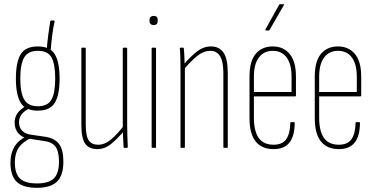

<svg xmlns="http://www.w3.org/2000/svg" viewBox="-20 -707 1791 918"><path d="M156 191Q90 191 60 162.5Q30 134 30 70Q30 26 49 -5.5Q68 -37 108 -56L133 -50Q89 -29 70 -1.5Q51 26 51 69Q51 124 76 147Q101 170 157 170Q213 170 237.5 146Q262 122 262 66Q262 17 245.5 -5.5Q229 -28 190 -33L117 -44Q86 -49 68 -69.5Q50 -90 50 -121Q50 -139 57 -154Q64 -169 77.5 -181Q91 -193 110 -205L127 -192Q99 -179 85 -162.5Q71 -146 71 -122Q71 -98 85.5 -82.5Q100 -67 128 -63L197 -53Q242 -46 262.5 -18.5Q283 9 283 66Q283 131 253 161Q223 191 156 191ZM161 -178Q102 -178 79 -215.5Q56 -253 56 -331Q56 -410 79 -447.5Q102 -485 161 -485Q219 -485 242 -447.5Q265 -410 265 -331Q265 -253 242 -215.5Q219 -178 161 -178ZM161 -199Q209 -199 226.5 -231.5Q244 -264 244 -331Q244 -400 226.5 -432Q209 -464 161 -464Q114 -464 95.5 -432Q77 -400 77 -331Q77 -264 95.5 -231.5Q114 -199 161 -199ZM222 -462 203 -465Q206 -503 211 -542Q216 -581 220 -604Q221 -609 225 -609H237Q241 -609 241 -604Q235 -579 230 -540.5Q225 -502 222 -462Z M445 6Q407 6 388 -19Q369 -44 369 -111V-475Q369 -479 372 -479H386Q390 -479 390 -475V-113Q390 -56 404.5 -35.5Q419 -15 449 -15Q482 -15 512.5 -41.5Q543 -68 572 -106V-80Q542 -44 511.5 -19Q481 6 445 6ZM575 0Q572 0 571 -4Q570 -27 568.5 -52.5Q567 -78 567 -93V-96V-475Q567 -479 570 -479H584Q588 -479 588 -475V-111Q588 -83 589 -56Q590 -29 591 -4Q591 0 587 0Z M708 0Q705 0 705 -4V-475Q705 -479 708 -479H722Q726 -479 726 -475V-4Q726 0 722 0ZM715 -587Q706 -587 700.5 -592Q695 -597 695 -606V-613Q695 -622 700.5 -626.5Q706 -631 715 -631Q724 -631 729 -626.5Q734 -622 734 -613V-606Q734 -597 729 -592Q724 -587 715 -587Z M1051 0Q1048 0 1048 -4V-355Q1048 -412 1032.5 -438Q1017 -464 986 -464Q952 -464 920.5 -437.5Q889 -411 859 -375V-399Q890 -436 921.5 -460.5Q953 -485 989 -485Q1028 -485 1048.5 -455.5Q1069 -426 1069 -358V-4Q1069 0 1065 0ZM846 0Q843 0 843 -4V-368Q843 -395 842.5 -423Q842 -451 840 -475Q839 -479 843 -479H855Q859 -479 859 -475Q861 -456 862 -427Q863 -398 863 -383L864 -382V-4Q864 0 860 0Z M1288 6Q1232 6 1202.5 -30.5Q1173 -67 1173 -143V-340Q1173 -415 1203 -450Q1233 -485 1284 -485Q1335 -485 1365 -449Q1395 -413 1395 -341V-250Q1395 -246 1390 -246H1194V-144Q1194 -80 1217 -47.5Q1240 -15 1288 -15Q1330 -15 1348.5 -41.5Q1367 -68 1368 -119Q1368 -123 1371 -123H1386Q1389 -123 1389 -120Q1389 -57 1364 -25.5Q1339 6 1288 6ZM1194 -267H1374V-340Q1374 -400 1350.5 -432Q1327 -464 1284 -464Q1242 -464 1218 -432.5Q1194 -401 1194 -340ZM1251 -561Q1250 -561 1249 -562.5Q1248 -564 1249 -566L1314 -683Q1316 -687 1318 -687H1334Q1337 -687 1338 -685.5Q1339 -684 1337 -682L1269 -564Q1268 -561 1264 -561Z M1600 6Q1544 6 1514.5 -30.5Q1485 -67 1485 -143V-340Q1485 -415 1515 -450Q1545 -485 1596 -485Q1647 -485 1677 -449Q1707 -413 1707 -341V-250Q1707 -246 1702 -246H1506V-144Q1506 -80 1529 -47.5Q1552 -15 1600 -15Q1642 -15 1660.5 -41.5Q1679 -68 1680 -119Q1680 -123 1683 -123H1698Q1701 -123 1701 -120Q1701 -57 1676 -25.5Q1651 6 1600 6ZM1506 -267H1686V-340Q1686 -400 1662.5 -432Q1639 -464 1596 -464Q1554 -464 1530 -432.5Q1506 -401 1506 -340Z"/></svg>

Font: Sofia Sans Extra Condensed Thin
Style: Regular
Weight: 250
Version: Version 4.100